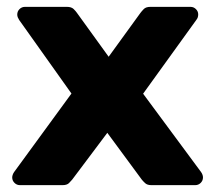

<svg xmlns="http://www.w3.org/2000/svg" viewBox="-20 -540 628 560"><path d="M38.1 0Q28.9 0 22.3 -6.6Q15.6 -13.2 15.6 -22.5Q15.6 -25.2 16.8 -29.4Q18 -33.6 21.1 -38.1L188.4 -267.2L35.8 -481.9Q33.3 -485.8 31.8 -489.6Q30.3 -493.5 30.3 -497.5Q30.3 -506.8 36.9 -513.4Q43.5 -520 52.8 -520H175Q188.1 -520 194.6 -513.8Q201 -507.5 204.4 -502.5L296.9 -374.5L389.4 -502.1Q393.1 -507.1 399.4 -513.6Q405.6 -520 418.8 -520H535.6Q544.9 -520 551.5 -513.4Q558.1 -506.8 558.1 -498.1Q558.1 -493.5 556.9 -489.6Q555.7 -485.8 552.6 -481.9L397.4 -266.7L566.5 -38.1Q569.6 -33.6 570.8 -29.7Q572 -25.9 572 -22.5Q572 -13.2 565.4 -6.6Q558.7 0 549.5 0H421.6Q409.8 0 403.6 -5.6Q397.5 -11.2 393.5 -16.2L293 -152.6L190.6 -16.2Q187.2 -11.9 181.1 -5.9Q175 0 162.5 0Z"/></svg>

Font: Rubik Light
Style: Regular
Weight: 300
Designer: Hubert and Fischer
Foundry: Hubert and Fischer
Version: Version 2.300;gftools[0.9.30]